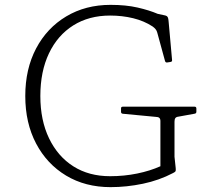

<svg xmlns="http://www.w3.org/2000/svg" viewBox="-20 -763 869 790"><path d="M433 -699Q346 -699 281.5 -658.5Q217 -618 181.5 -543.5Q146 -469 146 -368Q146 -268 182 -193.5Q218 -119 282 -78.5Q346 -38 433 -38Q491 -38 544.5 -49Q598 -60 640 -79V-265Q640 -274 635.5 -278Q631 -282 622 -282L485 -295Q478 -296 478 -303V-317Q478 -324 485 -324H781Q788 -324 788 -316V-303Q788 -296 780 -295L714 -283Q705 -282 701.5 -277Q698 -272 698 -262V-118L703 -71Q704 -61 702 -58Q700 -55 692 -51Q635 -21 568 -7Q501 7 435 7Q331 7 252 -40.5Q173 -88 128.5 -172.5Q84 -257 84 -368Q84 -479 128.5 -563.5Q173 -648 252.5 -695.5Q332 -743 435 -743Q498 -743 546 -732Q594 -721 629 -706L657 -700Q663 -699 666.5 -696.5Q670 -694 671.5 -689Q673 -684 674 -672L688 -516Q689 -509 681 -508L668 -506Q661 -505 659 -512L627 -629Q625 -637 620 -643Q615 -649 608 -654Q573 -677 528 -688Q483 -699 433 -699Z"/></svg>

Font: Hahmlet ExtraLight
Style: Regular
Weight: 250
Designer: Minjoo Ham & Mark Frömberg
Foundry: hypertype
Version: Version 1.002